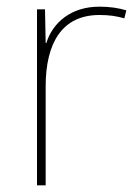

<svg xmlns="http://www.w3.org/2000/svg" viewBox="-20 -649 415 576"><path d="M278 -629C193 -629 138 -581 119 -520H117L115 -621H91V-93H117V-390C117 -521 167 -604 278 -604C308 -604 328 -601 353 -594L359 -618C335 -625 310 -629 278 -629Z"/></svg>

Font: Noto Sans Telugu UI Thin
Style: Regular
Weight: 100
Designer: Jelle Bosma - Monotype Design Team
Foundry: Monotype Imaging Inc.
Version: Version 2.005